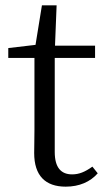

<svg xmlns="http://www.w3.org/2000/svg" viewBox="-20 -685 394 719"><path d="M326 -61C298 -41 276 -32 250 -32C209 -32 185 -57 185 -116V-468H336V-514H186L192 -665H137L113 -517L11 -505V-468H109V-199C109 -160 108 -137 108 -112C108 -27 150 14 226 14C277 14 318 -4 346 -36Z"/></svg>

Font: Source Han Serif AKR9
Style: Regular
Weight: 400
Designer: Ryoko NISHIZUKA 西塚涼子 (kana & ideographs); Frank Grießhammer (Latin, Greek & Cyrillic); Sandoll Communications 산돌커뮤니케이션, 
Foundry: Adobe Systems Incorporated
Version: Version 1.005;hotconv 1.0.107;makeotfexe 2.5.65593